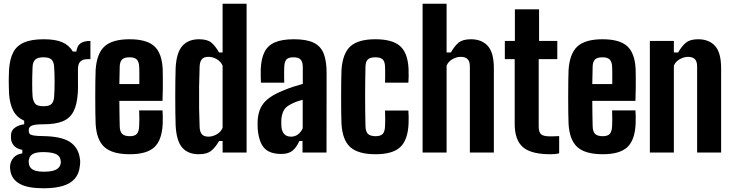

<svg xmlns="http://www.w3.org/2000/svg" viewBox="-20 -820 3938 1032"><path d="M214.5 192Q130.5 192 87.8 169Q45 146 36.5 102Q35 96 34.2 86.8Q33.5 77.5 34.5 68.5Q37.5 44.5 54.2 26.2Q71 8 100 4.5V-14.5Q74 -19 58.5 -33.5Q43 -48 39.5 -71Q39 -77.5 39 -84.5Q39 -91.5 39.5 -99.5Q42 -121 61.2 -134.5Q80.5 -148 110 -152V-171Q70.5 -189 51.5 -224.5Q32.5 -260 28.5 -318Q28 -338 27.5 -353.8Q27 -369.5 27 -383.5Q27 -397.5 27.5 -412Q28 -426.5 28.5 -443.5Q32 -501 50.5 -537.5Q69 -574 108.8 -591.5Q148.5 -609 215 -609Q277.5 -609 314.2 -593.2Q351 -577.5 371.5 -543H390.5Q394 -573 412 -586.5Q430 -600 466 -600V-502H450Q426 -502 412.5 -490Q399 -478 399 -447.5V-412Q399 -399.5 399 -388.8Q399 -378 399.2 -367.5Q399.5 -357 399.2 -345Q399 -333 398 -318Q394 -258 375.2 -221.2Q356.5 -184.5 317.5 -168.2Q278.5 -152 214 -152Q168.5 -152 151.5 -145Q134.5 -138 134.5 -121.5V-118Q134.5 -107.5 139 -101.2Q143.5 -95 159.5 -92Q175.5 -89 211.5 -88.5Q309.5 -87 355 -57.5Q400.5 -28 409 30Q411 39.5 411 49.8Q411 60 409 73Q405 114 382.2 140.2Q359.5 166.5 317.8 179.2Q276 192 214.5 192ZM217.5 103Q244 103 262.2 98.5Q280.5 94 291 85.2Q301.5 76.5 305 63.5Q307.5 55.5 307 48.8Q306.5 42 304.5 35Q300.5 21.5 289.8 13.5Q279 5.5 261 1.8Q243 -2 217.5 -2.5Q178.5 -3 159.8 6Q141 15 136 35Q134 42 134.2 49.5Q134.5 57 136 63.5Q139 77 148.5 85.8Q158 94.5 175 98.8Q192 103 217.5 103ZM213.5 -249Q246.5 -249 258 -262.5Q269.5 -276 271 -300Q272 -314.5 272.8 -335.5Q273.5 -356.5 273.5 -379.5Q273.5 -402.5 272.8 -423.8Q272 -445 271 -460.5Q269.5 -487 257.2 -499.5Q245 -512 213.5 -512Q182 -512 169 -499.2Q156 -486.5 155 -459Q154 -434 153.5 -412.2Q153 -390.5 153 -371Q153 -351.5 153.5 -334.5Q154 -317.5 155 -303Q157 -279.5 167.8 -264.2Q178.5 -249 213.5 -249Z M678 9Q584.5 9 541.8 -29Q499 -67 494 -154.5Q493 -177.5 492.5 -215.8Q492 -254 492 -297.5Q492 -341 492.5 -380.2Q493 -419.5 494 -443.5Q500 -533 542.2 -571Q584.5 -609 676.5 -609Q768 -609 809.2 -571.8Q850.5 -534.5 854.5 -448.5Q855 -436.5 855.2 -408.2Q855.5 -380 855.2 -345Q855 -310 853.5 -278H621.5Q621.5 -243.5 622.2 -209.2Q623 -175 623.5 -141Q624.5 -112 637 -100Q649.5 -88 678 -88Q704 -88 715.2 -100Q726.5 -112 728 -141Q729 -155 729 -177.2Q729 -199.5 728 -226.5H853.5Q854.5 -217 855 -194.5Q855.5 -172 854.5 -154.5Q850.5 -67 809.8 -29Q769 9 678 9ZM621.5 -368H729Q729 -389.5 729 -409.2Q729 -429 728.8 -443.2Q728.5 -457.5 728 -463Q726.5 -489 714.8 -500.5Q703 -512 676.5 -512Q648.5 -512 636.5 -500.5Q624.5 -489 623.5 -463Q623 -438.5 622.5 -415Q622 -391.5 621.5 -368Z M1048.5 9Q990 9 959 -27.2Q928 -63.5 924 -147.5Q923 -175.5 922.5 -215.5Q922 -255.5 922 -299Q922 -342.5 922.5 -383Q923 -423.5 924 -453Q928 -537 960 -573Q992 -609 1050 -609Q1094.5 -609 1116.2 -590.8Q1138 -572.5 1157.5 -538H1176.5V-800H1305.5V0H1176.5V-62H1157.5Q1138 -28 1115.2 -9.5Q1092.5 9 1048.5 9ZM1100.5 -85.5Q1123 -85.5 1145 -98Q1167 -110.5 1176.5 -133V-467Q1167 -489.5 1145 -502Q1123 -514.5 1100.5 -514.5Q1076.5 -514.5 1065.5 -502.2Q1054.5 -490 1053 -463.5Q1051 -414 1050.2 -354.8Q1049.5 -295.5 1050.2 -238Q1051 -180.5 1053 -136.5Q1054.5 -110 1065.5 -97.8Q1076.5 -85.5 1100.5 -85.5Z M1492 7.5Q1430 7.5 1400.8 -23.8Q1371.5 -55 1365 -128.5Q1364.5 -138.5 1364.5 -151.5Q1364.5 -164.5 1365 -174.5Q1368 -214 1382.2 -242.5Q1396.5 -271 1426.5 -293.2Q1456.5 -315.5 1506 -335Q1532 -346 1556.5 -353.8Q1581 -361.5 1607.5 -369V-459Q1607.5 -485 1597 -498.5Q1586.5 -512 1556.5 -512Q1531 -512 1520.2 -501Q1509.5 -490 1508 -463Q1507.5 -454.5 1507.2 -437.8Q1507 -421 1507.2 -403.5Q1507.5 -386 1508 -375.5H1382.5Q1382 -384.5 1381.5 -407.8Q1381 -431 1381.5 -448.5Q1384 -504.5 1401.5 -540Q1419 -575.5 1457.2 -592.2Q1495.5 -609 1560 -609Q1627.5 -609 1665.8 -590.5Q1704 -572 1719.8 -532.2Q1735.5 -492.5 1735.5 -428.5L1735 0H1606V-62H1589Q1573 -26.5 1551.5 -9.5Q1530 7.5 1492 7.5ZM1544.5 -85.5Q1565.5 -85.5 1581.5 -97.5Q1597.5 -109.5 1607 -130V-283.5Q1589 -279 1572 -272.8Q1555 -266.5 1539 -257.5Q1512.5 -243.5 1503 -222.2Q1493.5 -201 1492 -174.5Q1492 -165 1492 -156.2Q1492 -147.5 1492.5 -139Q1495 -113 1508 -99.2Q1521 -85.5 1544.5 -85.5Z M2049.5 -375.5Q2050 -386.5 2050.2 -404Q2050.5 -421.5 2050.2 -438Q2050 -454.5 2049.5 -463Q2048.5 -490 2036.5 -501Q2024.5 -512 1997.5 -512Q1970 -512 1957.8 -501Q1945.5 -490 1944.5 -463Q1943.5 -423 1943 -382.5Q1942.5 -342 1942.5 -301.5Q1942.5 -261 1943 -221Q1943.5 -181 1944.5 -141Q1945.5 -112 1958.2 -100Q1971 -88 1999 -88Q2025 -88 2036.8 -100Q2048.5 -112 2049.5 -141Q2050.5 -155 2050.5 -177.2Q2050.5 -199.5 2049.5 -226H2175Q2176 -217 2176.5 -194.5Q2177 -172 2176 -154.5Q2172 -67 2131 -29Q2090 9 1999 9Q1905.5 9 1863 -29Q1820.5 -67 1815.5 -154.5Q1814.5 -177.5 1814 -215.8Q1813.5 -254 1813.5 -297.5Q1813.5 -341 1814 -380.2Q1814.5 -419.5 1815.5 -443.5Q1821.5 -533 1863.5 -571Q1905.5 -609 1997.5 -609Q2089.5 -609 2131 -571.8Q2172.5 -534.5 2176 -448.5Q2177 -431.5 2176.5 -408.5Q2176 -385.5 2175 -375.5Z M2251.5 0V-800H2380.5V-538H2403.5Q2423 -572.5 2445 -590.8Q2467 -609 2511 -609Q2569.5 -609 2602 -573Q2634.5 -537 2634.5 -453V0H2505.5V-463.5Q2505.5 -490 2493.2 -502.2Q2481 -514.5 2456.5 -514.5Q2434.5 -514.5 2412 -502Q2389.5 -489.5 2380.5 -467V0Z M2938 9Q2835 9 2790.8 -29Q2746.5 -67 2746.5 -154.5V-502H2693.5V-600H2747.5V-770H2877.5V-600H2975.5V-502H2875.5V-140.5Q2875.5 -111 2887.5 -99Q2899.5 -87 2938.5 -87Q2950.5 -87 2961.2 -87.5Q2972 -88 2985.5 -88.5V4Q2975 7 2963.2 8Q2951.5 9 2938 9Z M3220 9Q3126.5 9 3083.8 -29Q3041 -67 3036 -154.5Q3035 -177.5 3034.5 -215.8Q3034 -254 3034 -297.5Q3034 -341 3034.5 -380.2Q3035 -419.5 3036 -443.5Q3042 -533 3084.2 -571Q3126.5 -609 3218.5 -609Q3310 -609 3351.2 -571.8Q3392.5 -534.5 3396.5 -448.5Q3397 -436.5 3397.2 -408.2Q3397.5 -380 3397.2 -345Q3397 -310 3395.5 -278H3163.5Q3163.5 -243.5 3164.2 -209.2Q3165 -175 3165.5 -141Q3166.5 -112 3179 -100Q3191.5 -88 3220 -88Q3246 -88 3257.2 -100Q3268.5 -112 3270 -141Q3271 -155 3271 -177.2Q3271 -199.5 3270 -226.5H3395.5Q3396.5 -217 3397 -194.5Q3397.5 -172 3396.5 -154.5Q3392.5 -67 3351.8 -29Q3311 9 3220 9ZM3163.5 -368H3271Q3271 -389.5 3271 -409.2Q3271 -429 3270.8 -443.2Q3270.5 -457.5 3270 -463Q3268.5 -489 3256.8 -500.5Q3245 -512 3218.5 -512Q3190.5 -512 3178.5 -500.5Q3166.5 -489 3165.5 -463Q3165 -438.5 3164.5 -415Q3164 -391.5 3163.5 -368Z M3473 0V-600H3602V-538H3625Q3644.5 -572 3666.8 -590.5Q3689 -609 3732.5 -609Q3791 -609 3823.5 -573Q3856 -537 3856 -453V0H3727V-463.5Q3727 -490 3714.8 -502.2Q3702.5 -514.5 3678 -514.5Q3656.5 -514.5 3633.8 -501.8Q3611 -489 3602 -467V0Z"/></svg>

Font: Big Shoulders Display Thin ExtraBold
Style: Regular
Weight: 800
Version: Version 2.002